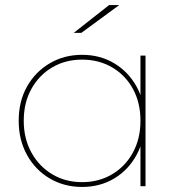

<svg xmlns="http://www.w3.org/2000/svg" viewBox="-20 -737 711 760"><path d="M305 3Q234 3 177 -30.5Q120 -64 87 -123.5Q54 -183 54 -259Q54 -336 87 -394.5Q120 -453 177 -486.5Q234 -520 305 -520Q376 -520 432 -486.5Q488 -453 520.5 -394.5Q553 -336 553 -259Q553 -183 520.5 -123.5Q488 -64 432 -30.5Q376 3 305 3ZM305 -16Q371 -16 423.5 -47Q476 -78 506 -133Q536 -188 536 -259Q536 -331 506 -385.5Q476 -440 423.5 -470.5Q371 -501 305 -501Q239 -501 187 -470.5Q135 -440 104.5 -385.5Q74 -331 74 -259Q74 -188 104.5 -133Q135 -78 187 -47Q239 -16 305 -16ZM536 0V-190L546 -260L536 -330V-517H556V0ZM272 -607 412 -717H452L302 -607Z"/></svg>

Font: Montserrat Alternates Thin
Style: Regular
Weight: 100
Designer: Julieta Ulanovsky
Foundry: Julieta Ulanovsky
Version: Version 9.000